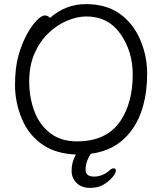

<svg xmlns="http://www.w3.org/2000/svg" viewBox="-20 -733 785 933"><path d="M511 96Q522 85 532.5 85Q543 85 543 96.5Q543 108 526.5 128Q510 148 483.5 164Q457 180 417 180Q377 180 352.5 156.5Q328 133 328 97Q328 61 342 32Q345 24 349 18Q253 14 190 -28Q120 -75 86.5 -155Q53 -235 53 -319.5Q53 -404 69.5 -462.5Q86 -521 110 -565Q134 -609 158 -633.5Q182 -658 197.5 -658Q213 -658 223 -646Q299 -713 397 -713Q495 -713 560 -667.5Q625 -622 660 -543Q695 -464 695 -375Q695 -200 616 -95Q545 -2 422 14Q396 51 396 92Q396 125 437 125Q478 125 511 96ZM354 -46Q498 -46 565 -145Q625 -234 625 -371Q625 -483 565.5 -568Q506 -653 399 -653Q356 -653 307.5 -633Q259 -613 217 -573.5Q175 -534 148.5 -475Q122 -416 122 -337.5Q122 -259 147 -192.5Q172 -126 224 -86Q276 -46 354 -46Z"/></svg>

Font: LXGW WenKai TC
Style: Regular
Weight: 400
Designer: LXGW / Fontworks Inc.
Foundry: LXGW / Fontworks Inc.
Version: Version 1.330